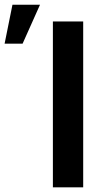

<svg xmlns="http://www.w3.org/2000/svg" viewBox="-110 -803 445 823"><path d="M246.6 -710.9V0H116.7V-710.9ZM-90.3 -615.7 -56.6 -782.7H61.5L-13.2 -615.7Z"/></svg>

Font: Roboto Condensed SemiBold
Style: Regular
Weight: 600
Designer: Christian Robertson
Foundry: Google
Version: Version 3.008; 2023